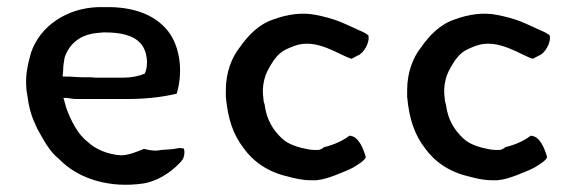

<svg xmlns="http://www.w3.org/2000/svg" viewBox="-20 -509 1619 539"><path d="M57 -240C60 -215 66 -189 76 -167C79 -160 82 -154 85 -147C102 -117 118 -85 144 -64C149 -60 153 -55 158 -51C207 -7 288 20 383 6C420 0 456 -23 479 -46C485 -52 492 -58 495 -66C499 -77 498 -87 496 -92C490 -93 484 -94 480 -93C463 -89 453 -90 432 -88C418 -85 412 -86 398 -88L384 -91C367 -84 341 -73 320 -73C284 -75 247 -90 226 -111C198 -132 179 -171 166 -206C163 -215 161 -226 158 -234H168C179 -233 184 -231 195 -231H336C387 -231 434 -236 476 -246C492 -298 489 -365 458 -413C424 -463 365 -487 292 -489H255C168 -486 93 -437 67 -361C65 -352 62 -343 60 -334L57 -319C52 -295 52 -263 57 -240ZM156 -294C156 -298 156 -302 157 -306C157 -316 158 -329 160 -338C160 -342 161 -345 162 -349C175 -387 206 -411 249 -416C255 -417 262 -417 270 -418H275C316 -418 352 -411 373 -389C394 -368 398 -325 386 -302C368 -295 349 -291 326 -291H258C250 -291 243 -291 235 -292H215C201 -292 190 -293 176 -294H164C162 -295 159 -294 156 -294Z M614 -237C620 -175 634 -132 664 -93C691 -55 733 -26 786 -14C808 -8 828 -3 854 -3H868C888 -5 905 -11 921 -17C941 -25 957 -31 972 -39C990 -50 1004 -59 1007 -68C1000 -91 987 -128 960 -128C960 -127 959 -127 958 -126C945 -116 920 -103 890 -96C885 -92 879 -88 872 -88H863C857 -88 850 -89 844 -90C818 -95 790 -103 772 -120C746 -144 728 -174 723 -215L720 -225C720 -232 718 -242 718 -249V-259C719 -276 723 -294 730 -308C739 -326 752 -348 767 -360C777 -369 793 -375 806 -380C869 -404 934 -353 967 -344C974 -348 978 -350 984 -353C1001 -359 1019 -390 1014 -410C1010 -413 1004 -417 995 -421C978 -428 957 -439 932 -449C914 -456 889 -463 867 -467C829 -475 787 -469 749 -455C706 -441 677 -410 653 -376C630 -347 614 -305 614 -256Z M1123 -237C1129 -175 1143 -132 1173 -93C1200 -55 1242 -26 1295 -14C1317 -8 1337 -3 1363 -3H1377C1397 -5 1414 -11 1430 -17C1450 -25 1466 -31 1481 -39C1499 -50 1513 -59 1516 -68C1509 -91 1496 -128 1469 -128C1469 -127 1468 -127 1467 -126C1454 -116 1429 -103 1399 -96C1394 -92 1388 -88 1381 -88H1372C1366 -88 1359 -89 1353 -90C1327 -95 1299 -103 1281 -120C1255 -144 1237 -174 1232 -215L1229 -225C1229 -232 1227 -242 1227 -249V-259C1228 -276 1232 -294 1239 -308C1248 -326 1261 -348 1276 -360C1286 -369 1302 -375 1315 -380C1378 -404 1443 -353 1476 -344C1483 -348 1487 -350 1493 -353C1510 -359 1528 -390 1523 -410C1519 -413 1513 -417 1504 -421C1487 -428 1466 -439 1441 -449C1423 -456 1398 -463 1376 -467C1338 -475 1296 -469 1258 -455C1215 -441 1186 -410 1162 -376C1139 -347 1123 -305 1123 -256Z"/></svg>

Font: Hussar Pisanka
Style: Regular
Weight: 400
Designer: Robert Jablonski
Foundry: Cannot Into Space Fonts
Version: Version 1.070